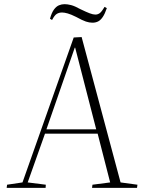

<svg xmlns="http://www.w3.org/2000/svg" viewBox="-20 -902 689 922"><path d="M372 -724 559 -26 640 -15 638 0H422L424 -15L509 -26L449 -260H196L113 -26L200 -15L199 0H12L14 -15L88 -26L334 -722ZM203 -281H442L341 -673H339ZM424 -793Q409 -793 392.5 -798.5Q376 -804 345 -821Q321 -833 305 -837.5Q289 -842 278 -842Q264 -842 253 -835.5Q242 -829 230 -806L220 -812Q228 -841 239 -856Q250 -871 263 -876.5Q276 -882 290 -882Q304 -882 321.5 -877.5Q339 -873 366 -858Q395 -844 411 -838Q427 -832 438 -832Q449 -832 458.5 -838.5Q468 -845 482 -869L493 -863Q484 -836 473.5 -820.5Q463 -805 451 -799Q439 -793 424 -793Z"/></svg>

Font: Literata 60pt ExtraLight
Style: Italic
Weight: 250
Italic angle: -2°
Designer: Latin by Veronika Burian and Jose Scaglione. Greek by Irene Vlachou. Cyrillic by Vera Evstafieva
Foundry: TypeTogether
Version: Version 3.103;gftools[0.9.29]